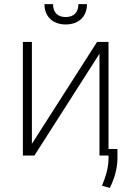

<svg xmlns="http://www.w3.org/2000/svg" viewBox="-20 -747 651 922"><path d="M133.2 -56.5V-545.5H89.8V0H145.2L457.7 -489V0H501.1V12.8C501.1 57.9 488.3 99.4 469.8 145.2L507.5 155.2C530.2 109 543.7 62.1 544 12.4V-31.6H501.1V-545.5H446ZM356.5 -727.3C356.5 -690 336.6 -665.1 295.5 -665.1C254.3 -665.1 234.7 -690 234.7 -727.3H193.5C193.5 -668.3 232.6 -629.6 295.5 -629.6C359 -629.6 397.7 -668.3 397.7 -727.3Z"/></svg>

Font: Karasuma Gothic
Style: Thin
Weight: 200
Designer: Rasmus Andersson / Ryoko Ishizuka
Foundry: rsms
Version: Version 1.00